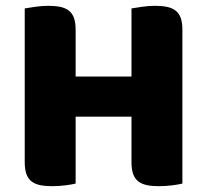

<svg xmlns="http://www.w3.org/2000/svg" viewBox="-20 -635 712 660"><path d="M607 -4Q596 -1 572.5 2Q549 5 526 5Q503 5 485.5 1.5Q468 -2 456 -11Q444 -20 438 -36Q432 -52 432 -78V-234H240V-4Q229 -1 205.5 2Q182 5 159 5Q136 5 118.5 1.5Q101 -2 89 -11Q77 -20 71 -36Q65 -52 65 -78V-606Q76 -608 100 -611.5Q124 -615 146 -615Q169 -615 186.5 -611.5Q204 -608 216 -599Q228 -590 234 -574Q240 -558 240 -532V-372H432V-606Q443 -608 467 -611.5Q491 -615 513 -615Q536 -615 553.5 -611.5Q571 -608 583 -599Q595 -590 601 -574Q607 -558 607 -532Z"/></svg>

Font: Baloo Cyrillic
Style: Regular
Weight: 400
Designer: Ek Type, Denis Ignatov
Foundry: Ek Type
Version: Version 1.50 July 26, 2019